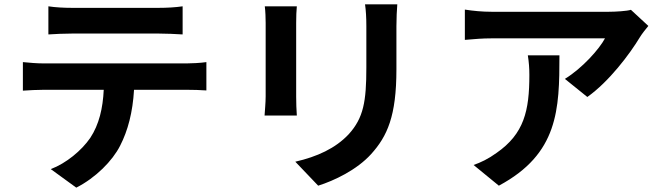

<svg xmlns="http://www.w3.org/2000/svg" viewBox="-20 -796 3040 881"><path d="M710 -642C745 -642 783 -640 818 -638V-767C784 -762 744 -760 710 -760H308C275 -760 234 -762 202 -767V-638C232 -640 274 -642 309 -642ZM181 -505C150 -505 115 -508 85 -511V-380C113 -382 152 -384 181 -384H456C452 -300 435 -225 394 -163C354 -105 284 -47 213 -20L330 65C419 20 496 -58 531 -127C567 -197 589 -281 595 -384H836C864 -384 902 -383 927 -381V-511C900 -507 857 -505 836 -505Z M1195 -767C1198 -745 1199 -710 1199 -691V-354C1199 -324 1195 -285 1194 -266H1342C1340 -289 1339 -328 1339 -353V-691C1339 -723 1340 -745 1342 -767ZM1655 -776C1659 -748 1661 -716 1661 -676V-486C1661 -330 1648 -255 1580 -180C1519 -115 1435 -77 1335 -54L1440 56C1513 33 1617 -16 1683 -89C1757 -171 1799 -263 1799 -478V-676C1799 -716 1801 -748 1803 -776Z M2402 -542C2407 -510 2409 -483 2409 -452C2409 -288 2385 -182 2258 -94C2221 -67 2185 -50 2153 -39L2269 56C2542 -90 2547 -294 2547 -542ZM2875 -751C2857 -745 2802 -742 2774 -742H2235C2193 -742 2151 -746 2113 -752V-613C2160 -617 2193 -620 2235 -620H2756C2730 -571 2652 -483 2572 -434L2675 -351C2774 -421 2869 -547 2916 -625C2925 -640 2944 -664 2955 -677Z"/></svg>

Font: Source Han Sans Old Style Bold
Style: Regular
Weight: 700
Designer: Ryoko NISHIZUKA (kana & ideographs); Paul D. Hunt (Latin, Greek & Cyrillic); Wenlong ZHANG (bopomofo); Sandoll Communica
Foundry: Adobe Systems Incorporated
Version: Version 1.004;PS 1.004;hotconv 1.0.81;makeotf.lib2.5.63406